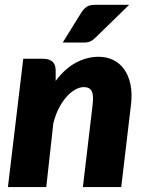

<svg xmlns="http://www.w3.org/2000/svg" viewBox="-20 -756 592 776"><path d="M12 0ZM315 0 354 -329.5Q356.5 -350.5 355.8 -365Q355 -379.5 350.5 -388Q346 -396.5 338 -400.2Q330 -404 319 -404Q302 -404 283.5 -393.5Q265 -383 248.2 -364Q231.5 -345 217.5 -317.8Q203.5 -290.5 195.5 -257.5L167 0H12L74 -518.5H154Q178 -518.5 191.5 -507.2Q205 -496 205 -470.5V-429Q242.5 -479 287 -502.8Q331.5 -526.5 379 -526.5Q411 -526.5 437.8 -513.5Q464.5 -500.5 482.2 -475.5Q500 -450.5 507.5 -413.8Q515 -377 509 -329.5L470 0ZM502 -736.5 367 -605Q355.5 -593.5 345.2 -588.8Q335 -584 319 -584H233.5L309.5 -706.5Q319 -721 330.8 -728.8Q342.5 -736.5 364 -736.5Z"/></svg>

Font: Lato Black
Style: Italic
Weight: 900
Italic angle: -7°
Designer: Lukasz Dziedzic
Foundry: tyPoland Lukasz Dziedzic
Version: Version 2.007; 2014-02-27